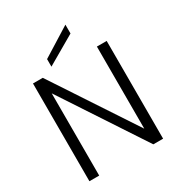

<svg xmlns="http://www.w3.org/2000/svg" viewBox="-210 -1052 1106 1189"><g transform="rotate(-30 343.0 -457.0)"><path d="M607 -699V0H537L150 -588V0H80V-699H150L537 -112V-699ZM436 -914V-851L231 -732V-786Z"/></g></svg>

Font: Poppins Light
Style: Regular
Weight: 300
Designer: Ninad Kale (Devanagari), Jonny Pinhorn (Latin)
Version: Version 5.002